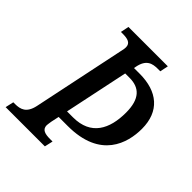

<svg xmlns="http://www.w3.org/2000/svg" viewBox="-218 -834 955 955"><g transform="rotate(45 259.0 -357.0)"><path d="M-19 0H257L267 -44H250C215 -44 189 -50 189 -81C189 -87 192 -101 193 -110L202 -152H266C496 -152 537 -304 537 -403C537 -526 460 -589 335 -589H295L297 -600C309 -662 344 -670 382 -670H399L408 -714H131L122 -670H133C169 -670 194 -664 194 -633C194 -626 192 -612 189 -602L87 -114C74 -53 40 -44 3 -44H-9ZM254 -201H212L283 -539H314C383 -539 424 -501 424 -404C424 -289 380 -201 254 -201Z"/></g></svg>

Font: Noto Serif Condensed Medium
Style: Italic
Weight: 500
Width: 3
Italic angle: -12°
Designer: Monotype Design Team
Foundry: Monotype Imaging Inc.
Version: Version 2.013